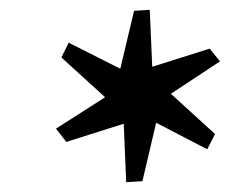

<svg xmlns="http://www.w3.org/2000/svg" viewBox="-20 -767 468 391"><path d="M105 -650 120 -680 225 -627 253 -745 285 -747 290 -631 407 -668 428 -642 328 -576 418 -494 402 -463 298 -517 270 -398 237 -396 232 -515 115 -478 94 -505 194 -569Z"/></svg>

Font: Andada
Style: Italic
Weight: 400
Italic angle: -8.29999°
Designer: Carolina Giovagnoli
Foundry: Carolina Giovagnoli
Version: Version 1.003